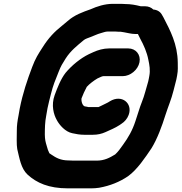

<svg xmlns="http://www.w3.org/2000/svg" viewBox="-20 -819 969 1025"><path d="M346.5 37.5C303.2 37.5 278.6 22.9 254.2 6.3L243.6 -0.9C240.8 -8.3 238.1 -12.7 235.8 -18.8L229.9 -38.6C222.9 -61.7 219.9 -73 219.3 -100.5C219.6 -136 219.6 -165.6 227 -203C229.2 -213.9 231.4 -226.8 233.7 -241.6C239.7 -271.2 244 -284.2 251.7 -316.5C263.6 -364.6 274.9 -390.4 293.4 -436.6C306.7 -469.9 311 -475.1 330.7 -507C357.7 -548.6 389.2 -573.1 427.7 -605.2C434.8 -611.1 450.4 -616.6 463.5 -621.3C484.1 -628.7 499.4 -637.3 517.4 -641.9C530.3 -645.3 542.7 -650.5 552.9 -650.5H597.9C604 -650.5 609.2 -649.5 614.7 -649.5H624.3C629.4 -648.4 636.8 -647.2 642.6 -646.6C658.5 -644.3 680.1 -637.5 702.3 -637.5L716.2 -637.5C720.4 -630 724.2 -620.4 729.1 -611.5C746.9 -579.1 764.6 -539.8 772.1 -499.4C777.8 -473.1 783.1 -444 777 -413C775.2 -404.1 773.8 -394 771.2 -384.1C759.6 -345.9 751.3 -308.6 737.8 -275.6C725.3 -245.2 714.6 -205.3 703.1 -172.7C686.7 -122.1 664.4 -84.4 637.1 -46.6C624.9 -28.5 608.2 -6.3 594.8 5.4C565.8 23.1 537.3 38.5 496.3 38.5H373.3C364.7 38.5 355.8 37.5 346.5 37.5ZM79 -203C73.1 -173.4 69.6 -148.5 69.8 -120.6C69.6 -95.8 67.7 -45.2 72.1 -23.1C84.1 25.8 91.7 80.1 126.8 112.8C175.3 157.6 240.8 186.5 341.8 186.5H466.8C480.9 186.5 494.6 185.5 509.5 183.3C568.1 172.7 618.9 152 663.6 121.7C713.1 86 755.3 21.9 788.8 -27.6C788.9 -27.8 789.1 -28 789.2 -28.2C819.7 -77.8 844.6 -145.3 863.7 -206.6C877.5 -249.8 894.8 -288.6 906.6 -336.4L916.2 -374.1C920.4 -388.8 923.4 -402 925.6 -416.3C931.2 -445.4 928.7 -461.6 929 -484.4C927.9 -584.2 888.2 -656.9 852.9 -725.5L845.5 -738.4C836.6 -755.9 820.2 -766.3 798.4 -768.2C788.4 -778.4 772.5 -785.5 754.8 -785.5H731.8C730.8 -785.5 729.7 -786 728.8 -786.2C703.8 -792.2 679.9 -797.4 646.9 -797.5C642.1 -798 634.1 -798.5 627.4 -798.5H582.4C539.3 -798.5 497.3 -784.7 463.6 -769.5C422.4 -754.8 378.1 -739.7 341 -706.6L312.7 -683C270.5 -649.7 239.1 -616.6 207.8 -567C183.4 -529.2 169.3 -507.9 151.8 -461.2C125.5 -391.8 101.7 -321.7 85.2 -239C82.4 -225.1 81 -212.8 79 -203ZM436 -250.5C421.2 -250.5 412.7 -277.5 415.2 -294C422.9 -314.8 432.4 -334.8 443.3 -355.4C456.7 -370.4 479.9 -388.2 500.2 -400.2L519.2 -408.8C523.1 -410.6 528.8 -412.5 532.4 -412.5H635.4C675.5 -412.5 716.5 -445.9 724.6 -486.5C732.7 -527.1 705.1 -560.5 664.9 -560.5H561.9C531.9 -560.5 502.2 -551.5 479.5 -541.2L455.1 -530.1C409.1 -507.9 362.7 -469.3 330.3 -430.5C304.7 -397.9 286.2 -350.3 271.8 -311.1C252.3 -257.8 266.5 -206.8 283.5 -177.5C297.3 -151.6 328.5 -115.2 366 -107.8C384 -103.6 406.8 -99.5 429.9 -99.5H475.9C501.4 -99.5 522.8 -104.5 543.3 -113.8C566.9 -124.6 595.8 -136.3 617.9 -151.1L627.9 -157.9C645.8 -169.2 659.3 -185.3 666.8 -205.3C690 -266.9 630.3 -317.5 566.2 -278.1C558.9 -273.4 554.5 -270.7 546.5 -267.1L522.1 -255.1C516.5 -252.5 511.5 -250.2 506.1 -247.5H451.2C447.1 -248.1 440.9 -250.5 436 -250.5Z"/></svg>

Font: Smoothie
Style: SeBdIt
Weight: 600
Foundry: Cannot Into Space Fonts
Version: Version 0.8